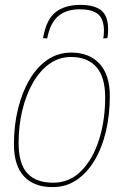

<svg xmlns="http://www.w3.org/2000/svg" viewBox="-20 -755 522 785"><path d="M195 10Q119 10 78 -34Q37 -78 37 -166Q37 -242 53.5 -309.5Q70 -377 100.5 -429Q131 -481 174 -510.5Q217 -540 271 -540Q345 -540 387 -494.5Q429 -449 429 -362Q429 -285 413 -217.5Q397 -150 366.5 -99Q336 -48 293 -19Q250 10 195 10ZM197 -8Q264 -8 311.5 -55.5Q359 -103 384.5 -182.5Q410 -262 410 -357Q410 -440 374 -481Q338 -522 270 -522Q221 -522 181.5 -493.5Q142 -465 114 -415.5Q86 -366 71 -303Q56 -240 56 -170Q56 -86 91.5 -47Q127 -8 197 -8ZM309 -735Q366 -735 394 -712.5Q422 -690 422 -635Q422 -614 419 -599L402 -598Q404 -607 404.5 -615.5Q405 -624 405 -634Q403 -681 378.5 -699Q354 -717 306 -717Q251 -717 218 -689Q185 -661 173 -598L156 -599Q169 -675 207 -705Q245 -735 309 -735Z"/></svg>

Font: Georama Thin
Style: Italic
Weight: 100
Italic angle: -9°
Designer: Jean-Baptiste Levee
Foundry: Production Type
Version: Version 1.000